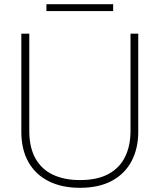

<svg xmlns="http://www.w3.org/2000/svg" viewBox="-20 -890 763 918"><path d="M362 8Q276 8 213 -23.5Q150 -55 116 -115Q82 -175 82 -260V-729H120V-264Q120 -185 149.5 -132.5Q179 -80 233.5 -54.5Q288 -29 362 -29Q445 -29 498.5 -58Q552 -87 578 -140Q604 -193 604 -264V-729H641V-260Q641 -180 609 -119.5Q577 -59 515 -25.5Q453 8 362 8ZM202 -837V-870H521V-837Z"/></svg>

Font: Mona Sans ExtraLight
Style: Regular
Weight: 200
Designer: Deni Anggara
Foundry: GitHub
Version: Version 2.000